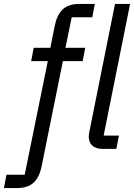

<svg xmlns="http://www.w3.org/2000/svg" viewBox="-95 -760 686 980"><path d="M499 0 512 -68H434L569 -740H492L361 -87C359 -77 358 -70 358 -63C358 -26 381 0 428 0ZM226 -448H327L340 -516H239L271 -672H376L389 -740H310C230 -740 198 -696 184 -626L162 -516H77L64 -448H149L31 132H-62L-75 200H-8C72 200 104 156 118 86Z"/></svg>

Font: LVC Sans
Style: Italic
Weight: 400
Italic angle: -11.31°
Designer: Mike Abbink, Paul van der Laan, Pieter van Rosmalen
Foundry: Bold Monday
Version: Version 3.0